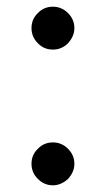

<svg xmlns="http://www.w3.org/2000/svg" viewBox="-20 -547 316 573"><path d="M93 -13Q74 -32 74 -58Q74 -85 93 -103Q111 -122 138 -122Q164 -122 183 -103Q202 -84 202 -58Q202 -34 183 -13Q162 6 138 6Q112 6 93 -13ZM93 -418Q74 -437 74 -463Q74 -490 93 -508Q111 -527 138 -527Q164 -527 183 -508Q202 -489 202 -463Q202 -439 183 -418Q164 -399 138 -399Q111 -399 93 -418Z"/></svg>

Font: Sinter
Style: Regular
Weight: 400
Foundry: Adobe & rsms
Version: Version 1.000